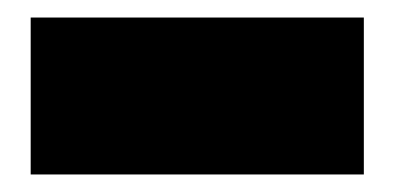

<svg xmlns="http://www.w3.org/2000/svg" viewBox="-20 -416 450 219"><path d="M15 -396H395V-217H15Z"/></svg>

Font: Prompt Black
Style: Regular
Weight: 900
Designer: Katatrad Team
Foundry: CadsonDemak
Version: Version 1.001